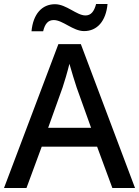

<svg xmlns="http://www.w3.org/2000/svg" viewBox="-20 -937 694 957"><path d="M137 -781H195C204 -819 220 -837 248 -837C293 -837 344 -782 399 -782C464 -782 508 -831 516 -917H459C449 -879 433 -860 406 -860C362 -860 311 -916 254 -916C189 -916 145 -867 137 -781ZM540 0H653L383 -717H271L0 0H112L188 -206H464ZM362 -501 434 -300H220L292 -501C300 -524 316 -578 326 -619C334 -589 355 -522 362 -501Z"/></svg>

Font: Noto Sans Bamum Medium
Style: Regular
Weight: 500
Designer: Monotype Design Team
Foundry: Monotype Imaging Inc.
Version: Version 2.002